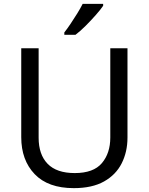

<svg xmlns="http://www.w3.org/2000/svg" viewBox="-20 -964 771 994"><path d="M640 -252Q640 -178 610 -118.5Q580 -59 518.5 -24.5Q457 10 362 10Q229 10 159.5 -62.5Q90 -135 90 -254V-714H180V-251Q180 -164 226.5 -116Q273 -68 367 -68Q464 -68 507.5 -119.5Q551 -171 551 -252V-714H640ZM514 -934Q502 -916 477 -887.5Q452 -859 423.5 -830.5Q395 -802 371 -784H313V-796Q328 -815 345.5 -841Q363 -867 380 -894.5Q397 -922 408 -944H514Z"/></svg>

Font: Noto Sans Cypro Minoan
Style: Regular
Weight: 400
Designer: David Williams
Foundry: David Williams
Version: Version 1.503; ttfautohint (v1.8.4.7-5d5b)